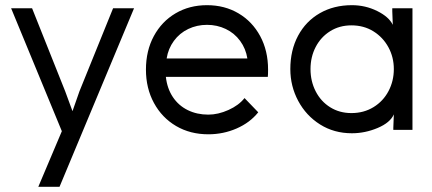

<svg xmlns="http://www.w3.org/2000/svg" viewBox="-20 -502 1670 742"><path d="M210 220H128L219 5L23 -470H104L232 -149L275 -32H246L287 -149L417 -470H498Z M785 17Q715 17 660.5 -15Q606 -47 575 -104Q544 -161 544 -233Q544 -306 574.5 -362.5Q605 -419 658.5 -450.5Q712 -482 780 -482Q848 -482 901.5 -450.5Q955 -419 985.5 -362.5Q1016 -306 1016 -233Q1016 -214 1015 -205H621Q626 -160 648 -127Q670 -94 705.5 -76.5Q741 -59 785 -59Q823 -59 863 -77Q903 -95 925 -123L978 -68Q946 -28 894.5 -5.5Q843 17 785 17ZM780 -406Q741 -406 707.5 -390Q674 -374 652 -344Q630 -314 624 -276H936Q930 -314 908 -344Q886 -374 852.5 -390Q819 -406 780 -406Z M1502 -235Q1502 -281 1481 -319.5Q1460 -358 1423 -381Q1386 -404 1338 -404Q1292 -404 1256 -381.5Q1220 -359 1200 -320.5Q1180 -282 1180 -235Q1180 -188 1200 -149Q1220 -110 1256 -87.5Q1292 -65 1338 -65Q1386 -65 1423.5 -88Q1461 -111 1481.5 -150Q1502 -189 1502 -235ZM1498 -406 1496 -458V-470H1574V0H1500V-8L1502 -60Q1488 -28 1439.5 -7.5Q1391 13 1340 13Q1271 13 1217 -21Q1163 -55 1132.5 -112Q1102 -169 1102 -235Q1102 -308 1132 -364Q1162 -420 1216 -451Q1270 -482 1340 -482Q1392 -482 1437.5 -459.5Q1483 -437 1498 -406Z"/></svg>

Font: Kreadon
Style: Regular
Weight: 400
Designer: kohakuno
Foundry: StudioGnu
Version: Version 1.000;Glyphs 3.1.2 (3151)